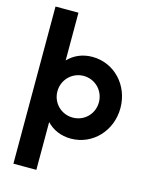

<svg xmlns="http://www.w3.org/2000/svg" viewBox="-143 -840 923 1180"><g transform="rotate(15 318.5 -250.0)"><path d="M360 -510C297 -510 244 -486 206 -446V-750H60V250H206V-54C244 -14 297 10 360 10C499 10 607 -105 607 -250C607 -396 499 -510 360 -510ZM338 -118C265 -118 206 -176 206 -250C206 -324 265 -383 338 -383C412 -383 470 -324 470 -250C470 -176 412 -118 338 -118Z"/></g></svg>

Font: Oakes Bold
Style: Regular
Weight: 700
Designer: Samuel Oakes
Foundry: Samuel Oakes
Version: Version 1.003;PS 001.003;hotconv 1.0.88;makeotf.lib2.5.64775